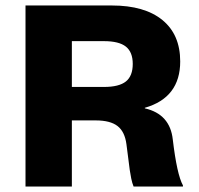

<svg xmlns="http://www.w3.org/2000/svg" viewBox="-20 -680 725 700"><path d="M73 0V-660H388Q507 -660 572 -607Q637 -554 637 -456Q637 -324 508 -287V-285Q600 -264 610 -171Q625 -44 647 -4V0H467Q462 -12 458.5 -29Q455 -46 453 -60.5Q451 -75 447.5 -103.5Q444 -132 441 -154Q435 -200 408.5 -220.5Q382 -241 329 -241H242V0ZM242 -363H359Q414 -363 439 -383Q464 -403 464 -447Q464 -490 439 -510Q414 -530 359 -530H242Z"/></svg>

Font: Elaine Sans
Style: Bold
Weight: 700
Designer: Wei Huang
Foundry: Wei Huang
Version: Version 2.001;December 24, 2019;FontCreator 12.0.0.2547 64-b